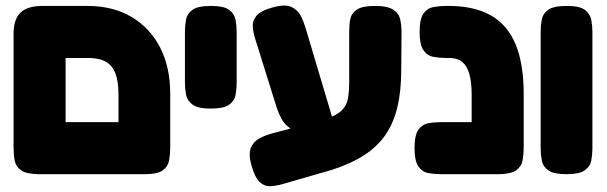

<svg xmlns="http://www.w3.org/2000/svg" viewBox="-20 -607 2147 679"><path d="M120 9Q74 9 55 -4.5Q36 -18 32 -39Q28 -60 28 -83V-487Q28 -539 52.5 -562.5Q77 -586 130 -586H289Q379 -586 444.5 -547.5Q510 -509 546 -439.5Q582 -370 582 -275V-84Q582 -61 578 -39.5Q574 -18 555.5 -4.5Q537 9 491 9Q446 9 427 -3.5Q408 -16 403.5 -36Q399 -56 399 -77V-272Q399 -318 388.5 -346.5Q378 -375 354.5 -388.5Q331 -402 292 -402H212V-84Q212 -60 208 -39Q204 -18 185 -4.5Q166 9 120 9ZM111 9 112 -175H499L500 9Z M725 -223Q680 -223 661 -237Q642 -251 638 -272Q634 -293 634 -315V-495Q634 -517 638 -538Q642 -559 661 -572.5Q680 -586 726 -586Q772 -586 790.5 -572Q809 -558 813 -537Q817 -516 817 -494V-314Q817 -292 813 -271Q809 -250 790 -236.5Q771 -223 725 -223Z M976 45Q954 51 934 51.5Q914 52 897.5 36Q881 20 869 -23Q858 -63 867.5 -85Q877 -107 898 -118Q919 -129 942 -135L1127 -184Q1169 -198 1187.5 -215.5Q1206 -233 1210.5 -258.5Q1215 -284 1215 -321V-499Q1215 -521 1219 -540.5Q1223 -560 1242 -573Q1261 -586 1306 -586Q1351 -586 1371 -572.5Q1391 -559 1395.5 -537.5Q1400 -516 1400 -493L1399 -362Q1399 -286 1385.5 -229Q1372 -172 1343.5 -130.5Q1315 -89 1269 -59Q1223 -29 1156 -7ZM1042 -133Q1016 -144 995.5 -161.5Q975 -179 959 -225L883 -468Q876 -490 874 -511Q872 -532 886.5 -550.5Q901 -569 945 -581Q989 -593 1011.5 -582Q1034 -571 1044.5 -549.5Q1055 -528 1061 -507L1162 -168Z M1740 9Q1696 9 1676.5 -3.5Q1657 -16 1652.5 -36Q1648 -56 1648 -77V-272Q1648 -318 1639.5 -346.5Q1631 -375 1614 -388.5Q1597 -402 1569 -402H1557Q1534 -402 1512.5 -406Q1491 -410 1477.5 -429.5Q1464 -449 1464 -494Q1464 -540 1477.5 -559Q1491 -578 1512.5 -582Q1534 -586 1556 -586H1567Q1657 -586 1716 -552.5Q1775 -519 1803.5 -450Q1832 -381 1832 -275V-84Q1832 -61 1828 -39.5Q1824 -18 1805 -4.5Q1786 9 1740 9ZM1539 9Q1516 9 1494.5 5Q1473 1 1459.5 -18.5Q1446 -38 1446 -83Q1446 -129 1459.5 -148Q1473 -167 1494 -171Q1515 -175 1538 -175H1751L1750 9Z M1983 9Q1938 9 1919 -4.5Q1900 -18 1896 -39.5Q1892 -61 1892 -83V-495Q1892 -517 1896 -538Q1900 -559 1919 -572.5Q1938 -586 1984 -586Q2030 -586 2048.5 -572Q2067 -558 2071 -537Q2075 -516 2075 -494V-82Q2075 -60 2071 -39Q2067 -18 2048 -4.5Q2029 9 1983 9Z"/></svg>

Font: Fredoka Light
Style: Bold
Weight: 700
Version: Version 2.001